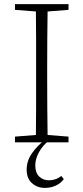

<svg xmlns="http://www.w3.org/2000/svg" viewBox="-20 -694 406 936"><path d="M53 -646V-674H314V-646L212 -638Q211 -571 210.5 -502Q210 -433 210 -364V-310Q210 -241 210.5 -172.5Q211 -104 212 -36L314 -28V0H53V-28L155 -36Q156 -104 156 -172.5Q156 -241 156 -310V-364Q156 -433 156 -501.5Q156 -570 155 -638ZM110 133Q110 89 137 51.5Q164 14 195 -8H218Q188 15 170 48Q152 81 152 112Q152 148 171 166.5Q190 185 219 185Q233 185 248 180.5Q263 176 279 164L291 179Q276 200 251.5 211Q227 222 199 222Q162 222 136 199Q110 176 110 133Z"/></svg>

Font: Source Serif Pro Light
Style: Regular
Weight: 300
Designer: Frank Grießhammer
Foundry: Adobe Systems Incorporated
Version: Version 3.001;hotconv 1.0.111;makeotfexe 2.5.65597